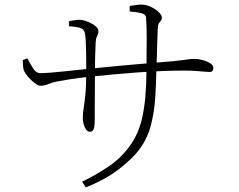

<svg xmlns="http://www.w3.org/2000/svg" viewBox="-20 -776 1040 835"><path d="M337 14Q393 -12 453 -52.5Q513 -93 553 -154Q581 -196 594 -246.5Q607 -297 612 -354Q617 -411 617 -470Q618 -557 618 -613.5Q618 -670 615 -700Q614 -714 594 -719Q574 -724 544 -726V-750Q557 -752 570 -754Q583 -756 594 -756Q611 -756 627 -750Q643 -744 656 -735Q669 -726 676.5 -716.5Q684 -707 684 -701Q684 -691 680 -686.5Q676 -682 671.5 -675.5Q667 -669 666 -651Q665 -628 664 -593.5Q663 -559 662 -525.5Q661 -492 660 -470Q659 -411 655 -349.5Q651 -288 636 -230.5Q621 -173 586 -126Q559 -89 500 -42.5Q441 4 353 39ZM371 -203Q361 -203 354 -213Q347 -223 343.5 -237Q340 -251 340 -262Q340 -282 343.5 -303.5Q347 -325 351 -361.5Q355 -398 355 -463Q355 -477 355 -501Q355 -525 354.5 -552.5Q354 -580 352.5 -603Q351 -626 348 -636Q344 -650 327 -655Q310 -660 280 -662V-684Q291 -686 303.5 -688Q316 -690 326 -690Q337 -690 351 -685.5Q365 -681 378 -674Q391 -667 399.5 -658.5Q408 -650 408 -642Q408 -632 405.5 -626.5Q403 -621 400 -614Q397 -607 396 -591Q396 -582 395 -563.5Q394 -545 393.5 -520Q393 -495 393 -465Q393 -422 392.5 -378.5Q392 -335 392 -302Q392 -269 392 -257Q392 -227 387.5 -215Q383 -203 371 -203ZM156 -403Q146 -403 131 -414.5Q116 -426 103 -441Q90 -456 85 -467Q81 -475 80 -490.5Q79 -506 79 -515L99 -522Q110 -501 123.5 -479.5Q137 -458 155 -458Q172 -458 199.5 -460Q227 -462 258.5 -465.5Q290 -469 319.5 -472Q349 -475 369 -477Q399 -480 434 -483.5Q469 -487 506.5 -490.5Q544 -494 580.5 -497Q617 -500 650 -503Q703 -507 734 -510Q765 -513 781.5 -515.5Q798 -518 807 -519Q816 -520 825 -520Q841 -520 860.5 -515Q880 -510 894 -501Q908 -492 908 -480Q908 -473 904.5 -468Q901 -463 890 -463Q881 -463 867 -464.5Q853 -466 831 -467.5Q809 -469 776 -469Q736 -469 685 -467Q634 -465 578.5 -461Q523 -457 469 -452Q415 -447 368 -442Q321 -437 286 -431.5Q251 -426 225 -421Q206 -417 189 -410Q172 -403 156 -403Z"/></svg>

Font: Noto Serif SC ExtraLight ExtraLight
Style: Regular
Weight: 250
Version: Version 2.002-H1;hotconv 1.1.0;makeotfexe 2.6.0